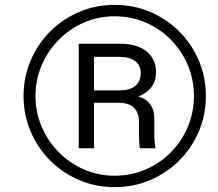

<svg xmlns="http://www.w3.org/2000/svg" viewBox="-20 -755 897 790"><path d="M452 15Q374 15 306 -14Q238 -43 186.5 -94.5Q135 -146 106 -214Q77 -282 77 -360Q77 -438 106 -506Q135 -574 186.5 -625.5Q238 -677 306 -706Q374 -735 452 -735Q530 -735 598 -706Q666 -677 717.5 -625.5Q769 -574 798 -506Q827 -438 827 -360Q827 -282 798 -214Q769 -146 717.5 -94.5Q666 -43 598 -14Q530 15 452 15ZM452 -32Q520 -32 579 -57.5Q638 -83 683 -128.5Q728 -174 753 -233.5Q778 -293 778 -360Q778 -427 753 -486.5Q728 -546 683 -591.5Q638 -637 579 -662.5Q520 -688 452 -688Q385 -688 326 -662.5Q267 -637 222 -591.5Q177 -546 151.5 -486.5Q126 -427 126 -360Q126 -293 151.5 -233.5Q177 -174 222 -128.5Q267 -83 326 -57.5Q385 -32 452 -32ZM304 -145V-575H476Q544 -575 583 -543.5Q622 -512 622 -457Q622 -370 507 -345L511 -361Q560 -363 587.5 -337.5Q615 -312 615 -267V-196Q615 -185 616 -172.5Q617 -160 620 -145H556Q554 -154 553 -166.5Q552 -179 552 -196V-252Q552 -292 531 -312Q510 -332 470 -332H340V-383H473Q514 -383 536.5 -401.5Q559 -420 559 -453Q559 -486 536.5 -503.5Q514 -521 473 -521H367V-145Z"/></svg>

Font: Instrument Sans Medium
Style: Italic
Weight: 500
Italic angle: -13°
Designer: Rodrigo Fuenzalida
Foundry: fragTYPE
Version: Version 1.000;gftools[0.9.28]